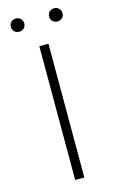

<svg xmlns="http://www.w3.org/2000/svg" viewBox="-125 -863 547 912"><g transform="rotate(-15 148.5 -407.0)"><path d="M126 -658H171V0H126ZM19 -781Q19 -795 28.5 -804.5Q38 -814 52 -814Q66 -814 75.5 -804.5Q85 -795 85 -781Q85 -767 75.5 -758Q66 -749 52 -749Q38 -749 28.5 -758Q19 -767 19 -781ZM207 -781Q207 -795 216.5 -804.5Q226 -814 240 -814Q254 -814 263.5 -804.5Q273 -795 273 -781Q273 -767 263.5 -758Q254 -749 240 -749Q226 -749 216.5 -758Q207 -767 207 -781Z"/></g></svg>

Font: Ysabeau Light
Style: Regular
Weight: 300
Designer: Christian Thalmann (Catharsis Fonts)
Version: Version 0.003